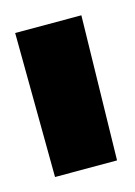

<svg xmlns="http://www.w3.org/2000/svg" viewBox="-64 -727 219 311"><g transform="rotate(-15 45.5 -571.0)"><path d="M-8 -450 -10 -692H101L96 -450Z"/></g></svg>

Font: TitilliumText22L Rg
Style: Bold
Weight: 700
Designer: Campivisivi
Foundry: Campivisivi
Version: 1.000